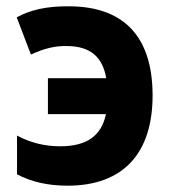

<svg xmlns="http://www.w3.org/2000/svg" viewBox="-20 -580 540 609"><path d="M194 9C373 9 464 -96 464 -277C464 -477 360 -559 201 -560C127 -561 75 -548 33 -525L78 -407C117 -425 153 -435 193 -434C267 -433 305 -400 317 -332H132V-218H316C302 -150 256 -116 171 -116C120 -116 75 -128 34 -150V-27C78 -4 130 9 194 9Z"/></svg>

Font: Noto Sans Mono ExtraCondensed ExtraBold
Style: Regular
Weight: 800
Width: 2
Designer: Monotype Design Team
Foundry: Monotype Imaging Inc.
Version: Version 2.014